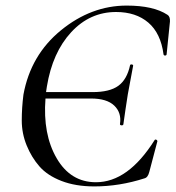

<svg xmlns="http://www.w3.org/2000/svg" viewBox="-20 -656 629 688"><path d="M580 -603Q590 -597 589 -579L577 -461Q576 -457 571.5 -457Q567 -457 566 -461Q556 -537 511.5 -575Q467 -613 396 -613Q302 -613 235 -540.5Q168 -468 148 -346L145 -326H312Q373 -326 404 -348.5Q435 -371 446 -422Q447 -426 452.5 -425Q458 -424 457 -420Q454 -402 447.5 -369Q441 -336 438 -318Q435 -300 429.5 -262.5Q424 -225 422 -210Q420 -206 414.5 -207Q409 -208 410 -212Q416 -252 389.5 -277.5Q363 -303 306 -303H143Q133 -175 183 -89Q233 -3 324 -3Q439 -3 534 -154Q535 -156 537.5 -156Q540 -156 542 -154Q544 -152 544 -150L515 -40Q510 -20 498 -17Q408 12 318 12Q251 12 200.5 -7.5Q150 -27 121.5 -59.5Q93 -92 75.5 -135Q58 -178 58 -224Q58 -270 64 -317Q90 -459 198.5 -547.5Q307 -636 434 -636Q530 -636 580 -603Z"/></svg>

Font: Cormorant Infant Book
Style: Italic
Weight: 500
Italic angle: -10°
Designer: Christian Thalmann (Catharsis Fonts)
Version: Version 1.000;PS 002.000;hotconv 1.0.88;makeotf.lib2.5.64775